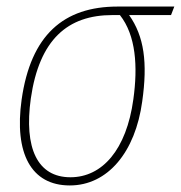

<svg xmlns="http://www.w3.org/2000/svg" viewBox="-20 -556 552 586"><path d="M193 10C309 10 393 -92 414 -246C431 -365 420 -445 374 -510H502L512 -536H339C174 -536 74 -449 46 -252C23 -88 75 10 193 10ZM195 -15C94 -15 53 -104 74 -255C100 -436 187 -510 323 -510H346C395 -448 401 -353 387 -253C366 -99 292 -15 195 -15Z"/></svg>

Font: Noto Serif SemiCondensed Thin
Style: Italic
Weight: 100
Width: 4
Italic angle: -12°
Designer: Monotype Design Team
Foundry: Monotype Imaging Inc.
Version: Version 2.013